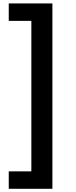

<svg xmlns="http://www.w3.org/2000/svg" viewBox="-20 -957 455 1145"><path d="M292.5 -936.5H32.2V-832.5H167V64.9H32.2V168.9H292.5Z"/></svg>

Font: Krona One
Style: Regular
Weight: 400
Version: Version 1.003